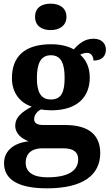

<svg xmlns="http://www.w3.org/2000/svg" viewBox="-20 -790 600 1046"><path d="M256 -626C302 -626 342 -649 342 -698C342 -749 302 -770 256 -770C208 -770 171 -749 171 -698C171 -649 208 -626 256 -626ZM236 236C433 236 526 163 526 44C526 -52 467 -109 334 -109H217C182 -109 166 -119 166 -141C166 -165 185 -186 204 -194C215 -191 245 -189 259 -189C403 -189 469 -263 469 -368C469 -426 447 -465 417 -492C427 -497 439 -502 455 -502C473 -502 489 -487 489 -460C539 -460 557 -488 557 -520C557 -552 534 -579 490 -579C440 -579 409 -551 382 -521C352 -538 310 -549 259 -549C113 -549 45 -481 45 -364C45 -283 90 -230 153 -209C97 -179 63 -150 63 -106C63 -59 101 -34 136 -20C58 -12 2 30 2 99C2 188 79 236 236 236ZM257 -248C199 -248 181 -294 181 -364C181 -437 198 -489 257 -489C316 -489 332 -439 332 -365C332 -293 317 -248 257 -248ZM238 176C161 176 120 148 120 97C120 34 169 18 209 18H325C379 18 406 38 406 78C406 138 355 176 238 176Z"/></svg>

Font: Noto Serif Malayalam
Style: Bold
Weight: 700
Designer: Indian type Foundry, Jelle Bosma, Monotype Design Team
Foundry: Monotype Imaging Inc.
Version: Version 2.104